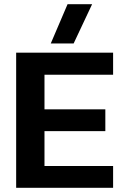

<svg xmlns="http://www.w3.org/2000/svg" viewBox="-20 -895 596 915"><path d="M222 -688 302 -875H419L331 -688ZM57 0V-644H519V-539H192V-374H482V-270H192V-104H519V0Z"/></svg>

Font: Kanit Medium
Style: Regular
Weight: 500
Designer: Katatrad Team
Foundry: CadsonDemak
Version: Version 2.000; ttfautohint (v1.8.3)